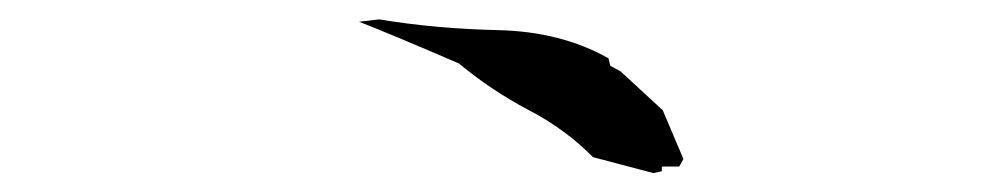

<svg xmlns="http://www.w3.org/2000/svg" viewBox="-20 -507 1040 200"><path d="M669.4 -333.5H687.5L691.9 -341.3L670.4 -392.1L626.5 -432.6L615.7 -438.5L613.8 -446.3Q564.5 -474.1 499 -475.6Q433.6 -477.1 375 -486.8L354 -484.4Q387.7 -471.2 458 -440.9Q492.2 -412.6 530.3 -392.6Q568.8 -372.6 597.7 -343.3L660.6 -326.7L669.4 -328.6Z"/></svg>

Font: Bakudai
Style: ExtraLight
Weight: 200
Version: Version 1.48